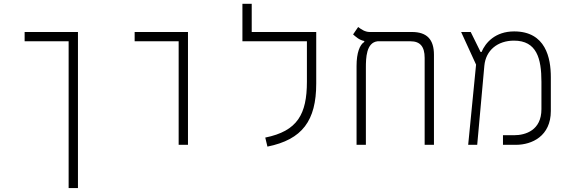

<svg xmlns="http://www.w3.org/2000/svg" viewBox="-20 -752 2970 997"><path d="M384.8 224.6V-585.9H107.9V-537.6H336.4V224.6Z M907.7 0H956.1V-585.9H679.2V-537.6H907.7Z M1573.7 -585.9H1287.1V-732.4H1238.8V-537.6H1573.7V-328.1C1573.7 -158.7 1524.4 -71.3 1357.4 -37.6L1368.7 9.3C1549.8 -27.3 1622.1 -125.5 1622.1 -318.4V-585.9Z M2233.4 -467.3C2233.4 -546.4 2197.8 -585.9 2118.7 -585.9H1899.4C1875 -585.9 1854.5 -600.6 1839.8 -611.8L1813.5 -573.2C1828.6 -560.5 1844.7 -544.4 1871.6 -539.1V-534.2C1848.1 -520 1831.5 -477.5 1831.5 -409.7V0H1879.9V-400.4C1879.9 -451.2 1881.8 -530.8 1940.4 -537.6H2112.3C2161.1 -537.6 2185.1 -510.3 2185.1 -451.7V0H2233.4Z M2411.1 0H2458L2495.1 -410.6C2502.4 -491.2 2564.5 -541 2648.9 -541C2767.1 -541 2791.5 -448.2 2791.5 -327.1V-185.1C2791.5 -75.7 2709.5 -49.8 2648.9 -49.8H2591.8V0H2659.2C2741.7 0 2840.3 -44.9 2840.3 -175.8V-352.1C2840.3 -450.2 2814 -588.9 2649.9 -588.9C2551.3 -588.9 2500.5 -529.8 2480.5 -481.9H2475.6L2424.3 -585.9H2374.5L2452.1 -416.5Z"/></svg>

Font: Cascadia Mono PL ExtraLight
Style: Regular
Weight: 200
Monospace: yes
Designer: Aaron Bell
Foundry: Saja Typeworks
Version: Version 2404.023